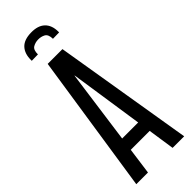

<svg xmlns="http://www.w3.org/2000/svg" viewBox="-337 -1087 1117 1117"><g transform="rotate(-45 221.5 -528.5)"><path d="M24.4 0H120.6L143.1 -164.1H298.8L323.2 0H418.5L276.4 -859.4H154.8ZM154.3 -246.1 216.8 -700.2H218.3L286.1 -246.1ZM102.1 -937.5 153.8 -938.5C153.5 -963.5 159.7 -979.8 172.6 -987.3C185.5 -994.8 199.7 -998.7 215.3 -999C231.6 -999.3 246.3 -995.9 259.5 -988.8C272.7 -981.6 279.5 -965.7 279.8 -940.9L331.5 -941.9V-949.2C331.2 -984 321.2 -1010.8 301.5 -1029.5C281.8 -1048.3 253.1 -1057.3 215.3 -1056.6C176.3 -1056 147.5 -1045.7 129.2 -1025.9C110.8 -1006 101.7 -978.7 102.1 -943.8Z"/></g></svg>

Font: Antonio
Style: Regular
Weight: 400
Designer: Vernon Adams
Foundry: Vernon Adams
Version: Version 1.002